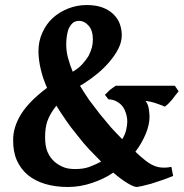

<svg xmlns="http://www.w3.org/2000/svg" viewBox="-20 -728 732 763"><path d="M243.2 -551.8Q243.2 -523.9 250 -499Q258.8 -466.8 269 -442.9Q293 -457 307.1 -473.1Q324.2 -492.2 332 -505.9Q339.8 -521 345.2 -539.1Q349.1 -554.2 349.1 -571.8Q349.1 -606 333 -625Q315.9 -645 293.9 -645Q280.8 -645 271 -638.2Q262.2 -631.3 254.9 -618.2Q249 -606.9 246.1 -587.9Q243.2 -571.3 243.2 -551.8ZM279.8 -56.2Q309.6 -56.2 333 -64Q362.8 -75.2 381.8 -85.9L335 -133.8Q314 -155.8 289.1 -188Q255.9 -229 244.1 -247.1Q216.3 -287.1 204.1 -308.1Q179.2 -277.3 168 -246.1Q159.2 -220.2 159.2 -182.1Q159.2 -147 168.9 -124Q180.2 -99.1 198.2 -84Q215.3 -69.8 236.8 -62Q253.9 -56.2 279.8 -56.2ZM689.9 -365.2Q684.1 -358.4 676.8 -349.1L663.1 -331.1Q658.2 -325.2 647.9 -314.9Q643.1 -310.1 634.8 -304.2Q627.9 -308.1 596.2 -318.8Q579.1 -324.7 558.1 -327.1Q567.9 -314.9 570.8 -297.9Q573.7 -282.7 574.2 -265.1Q574.2 -231.9 559.1 -195.8Q542 -155.8 518.1 -125Q522 -122.1 524.9 -118.7Q527.8 -115.2 531 -113Q534.2 -110.8 538.1 -106.9Q547.9 -99.1 557.1 -90.8Q583 -69.8 608.9 -64Q633.8 -59.1 661.1 -64.9L668 -28.8Q644 -19 624 -12.2Q587.9 0 581.1 2Q560.1 7.8 544.9 11.2Q524.9 15.1 523.9 15.1Q511.7 15.1 486.8 0Q461.4 -15.1 430.2 -42Q394 -17.1 345.9 -1Q297.9 15.1 250 15.1Q200.2 15.1 159.2 2.9Q118.7 -9.3 89.8 -33.2Q62 -57.1 46.9 -90.8Q31.7 -125.5 32.2 -171.9Q32.2 -223.6 64.2 -274.9Q96.2 -326.2 167 -378.9Q150.9 -415 142.1 -452.1Q133.3 -488.3 132.8 -523.9Q132.8 -564 147.9 -597.2Q164.1 -633.3 189 -655.8Q214.8 -679.7 250 -693.8Q286.1 -708 324 -708Q361.8 -708 387.9 -698Q414.1 -688 431.2 -670.9Q449.2 -652.8 456.1 -632.8Q463.9 -610.8 463.9 -587.9Q463.9 -562 451.2 -536.1Q439 -511.2 417 -484.9Q396 -459.5 369.1 -437Q341.3 -414.1 313 -396L297.9 -387.2Q311 -365.2 334 -331.1Q339.8 -323.2 376 -275.9Q410.2 -234.9 419.9 -223.1Q435.1 -206.1 465.8 -174.8Q477.1 -193.8 481 -210Q485.8 -230 485.8 -245.1Q485.8 -263.2 479 -282.2Q473.1 -299.3 462.9 -310.1Q454.1 -319.8 439 -327.1Q425.8 -333 411.1 -333L397 -351.1L404.8 -358.9L416 -370.1Q417 -371.1 429.2 -379.9Q437 -385.7 439.9 -387.2H674.8Z"/></svg>

Font: Gentium Basic
Style: Bold
Weight: 700
Designer: J. Victor Gaultney and Annie Olsen
Foundry: SIL International
Version: Version 1.100